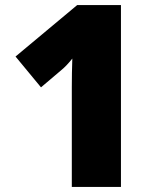

<svg xmlns="http://www.w3.org/2000/svg" viewBox="-20 -734 618 754"><path d="M262 -355Q262 -366 262 -391.5Q262 -417 262.5 -448Q263 -479 264 -504Q252 -489 241.5 -478Q231 -467 220 -458L141 -391L41 -512L283 -714H455V0H262Z"/></svg>

Font: Noto Sans Oriya Blk
Style: Regular
Weight: 900
Designer: Amélie Bonet and Sol Matas
Foundry: Google LLC
Version: Version 2.006; ttfautohint (v1.8.4.7-5d5b)